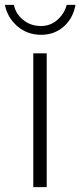

<svg xmlns="http://www.w3.org/2000/svg" viewBox="-44 -769 330 789"><path d="M92.8 -549.8H147.9V0H92.8ZM125 -626Q68.4 -626 27.6 -660.9Q-13.2 -695.8 -23.9 -749H13.2Q20 -712.9 50.8 -687.5Q81.5 -662.1 125 -662.1Q163.1 -662.1 192.1 -687.7Q221.2 -713.4 230 -749H266.1Q256.8 -694.8 218.5 -660.4Q180.2 -626 125 -626ZM-23.9 -749Z"/></svg>

Font: Junction Light
Style: Regular
Weight: 300
Designer: Caroline Hadilaksono
Foundry: Caroline Hadilaksono
Version: Version 1.002